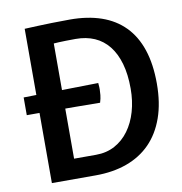

<svg xmlns="http://www.w3.org/2000/svg" viewBox="-76 -740 771 812"><g transform="rotate(-10 309.0 -334.0)"><path d="M27.3 -377.4Q52.7 -377.9 79.8 -378.4Q106.9 -378.9 134.3 -379.2Q161.6 -379.4 188 -379.9Q214.4 -380.4 238.3 -380.9Q293.9 -381.8 348.6 -382.8Q348.6 -378.9 349.1 -374.5Q349.6 -370.6 349.9 -365.5Q350.1 -360.4 350.1 -355Q350.1 -345.2 348.6 -330.8Q347.2 -316.4 341.8 -299.3Q288.6 -299.8 233.9 -300.3Q210.4 -300.3 184.6 -300.5Q158.7 -300.8 132.1 -301Q105.5 -301.3 78.9 -301.3Q52.2 -301.3 27.3 -301.3ZM82 -662.6Q106.9 -663.6 137.2 -665Q163.6 -666 199 -667Q234.4 -668 276.9 -668Q353 -668 411.6 -647.7Q470.2 -627.4 510.5 -586.4Q550.8 -545.4 571.5 -483.4Q592.3 -421.4 592.3 -337.9Q592.3 -254.4 569.8 -191.2Q547.4 -127.9 505.6 -85.4Q463.9 -43 404.3 -21.5Q344.7 0 270 0H82ZM286.6 -85.4Q332 -85.4 367.7 -104.7Q403.3 -124 428.2 -158Q453.1 -191.9 466.3 -237.5Q479.5 -283.2 479.5 -335.9Q479.5 -397 466.3 -443.1Q453.1 -489.3 428.2 -520.5Q403.3 -551.8 367.7 -567.4Q332 -583 286.6 -583Q261.7 -583 243.7 -582.5Q225.6 -582 214.4 -581.5Q201.2 -580.6 192.4 -580.1V-85.4Z"/></g></svg>

Font: Basic
Style: Regular
Weight: 400
Designer: Magnus Gaarde
Foundry: Magnus Gaarde
Version: Version 1.003; ttfautohint (v1.1) -l 6 -r 16 -G 0 -x 16 -D l